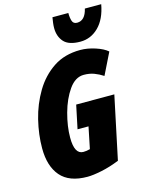

<svg xmlns="http://www.w3.org/2000/svg" viewBox="-139 -1038 871 1133"><g transform="rotate(-15 296.5 -471.5)"><path d="M252 10Q286 10 339 -1Q392 -12 449 -35L530 -419H297L267 -276H334L307 -144Q286 -138 266 -138Q212 -138 212 -239Q212 -308 233.5 -387Q255 -466 294 -521.5Q333 -577 385 -577Q420 -577 448 -566.5Q476 -556 502 -539L567 -671Q542 -693 494.5 -708.5Q447 -724 403 -724Q307 -724 238 -678Q169 -632 124 -556.5Q79 -481 57.5 -393Q36 -305 36 -221Q36 -112 88.5 -51Q141 10 252 10ZM418 -771Q482 -771 529.5 -818Q577 -865 593 -953H493Q477 -884 428 -884Q405 -884 398.5 -904Q392 -924 392 -953H295Q292 -935 290 -919Q288 -903 288 -889Q288 -837 317.5 -804Q347 -771 418 -771Z"/></g></svg>

Font: Noto Sans Display Condensed Black
Style: Italic
Weight: 900
Width: 3
Italic angle: -192°
Designer: Monotype Design Team
Foundry: Monotype Imaging Inc.
Version: Version 1.900